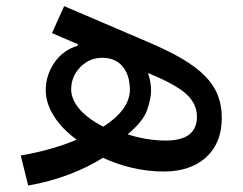

<svg xmlns="http://www.w3.org/2000/svg" viewBox="-20 -544 777 615"><path d="M70.3 50.3C162.6 34.2 244.6 2.4 309.6 -38.6C368.7 -11.2 436 5.4 504.4 5.4C561.5 5.4 606.9 -9.8 640.6 -40.5C673.8 -71.3 690.4 -112.8 690.4 -166C690.4 -272.9 627 -336.9 447.8 -412.1L185.5 -524.4L146.5 -438L229.5 -402.3L228.5 -397.5C196.8 -387.7 171.9 -369.6 153.8 -342.8C135.7 -315.9 126.5 -286.6 126.5 -254.9C126.5 -197.8 165.5 -140.1 225.6 -96.7C175.3 -75.2 114.7 -57.6 46.4 -45.9ZM311 -138.2C250 -168.9 208 -212.4 208 -257.3C208 -285.2 217.8 -309.1 237.3 -329.1C256.8 -349.1 280.3 -358.9 308.1 -358.9C362.3 -358.9 396 -320.3 396 -256.3C396 -213.4 365.2 -172.9 311 -138.2ZM388.7 -113.8C421.4 -140.6 442.4 -166.5 451.2 -191.4C459.5 -215.8 463.9 -236.8 463.9 -253.9C463.9 -272 460.4 -291 454.1 -310.1C511.7 -286.6 552.2 -264.6 575.7 -243.7C599.1 -222.7 610.8 -198.2 610.8 -170.4C610.8 -119.1 577.6 -93.8 510.7 -93.8C467.8 -93.8 426.3 -101.6 388.7 -113.8Z"/></svg>

Font: Estedad Medium
Style: Regular
Weight: 500
Designer: Amin Abedi
Version: Version 7.3